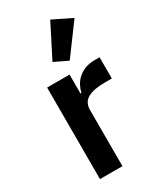

<svg xmlns="http://www.w3.org/2000/svg" viewBox="-202 -877 797 948"><g transform="rotate(-30 196.5 -402.5)"><path d="M74 0V-522H202V-414H207Q212 -435 222.5 -454.5Q233 -474 250 -489Q267 -504 290.5 -513Q314 -522 345 -522H373V-401H333Q268 -401 235 -382Q202 -363 202 -320V0ZM237 -581 160 -618 255 -805 363 -752Z"/></g></svg>

Font: IBM Plex Sans SmBld
Style: Regular
Weight: 600
Designer: Mike Abbink, Paul van der Laan, Pieter van Rosmalen
Foundry: Bold Monday
Version: Version 3.005